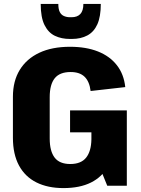

<svg xmlns="http://www.w3.org/2000/svg" viewBox="-20 -950 718 981"><path d="M304 11Q224 11 166 -18Q108 -47 77 -104.5Q46 -162 46 -246V-456Q46 -536 81 -593Q116 -650 181 -680.5Q246 -711 338 -711Q420 -711 480.5 -687Q541 -663 577 -617Q613 -571 620 -505L443 -485Q437 -534 412 -558Q387 -582 341 -582Q285 -582 259.5 -550Q234 -518 234 -454V-242Q234 -178 259 -145Q284 -112 339 -112Q394 -112 420 -144.5Q446 -177 447 -238L560 -227Q560 -153 531 -99.5Q502 -46 445 -17.5Q388 11 304 11ZM447 -200V-346L505 -274H338V-386H628V-1H528ZM337 -751Q294 -751 260.5 -767Q227 -783 207.5 -822Q188 -861 188 -930H278Q278 -903 285.5 -888.5Q293 -874 307 -868Q321 -862 337 -862H346Q375 -862 390.5 -878.5Q406 -895 406 -930H495Q495 -865 477.5 -826Q460 -787 426.5 -769Q393 -751 347 -751Z"/></svg>

Font: Pathway Extreme SemiCondensed ExtraBold
Style: Regular
Weight: 800
Width: 4
Version: Version 1.001;gftools[0.9.26]